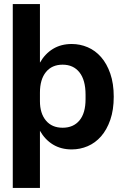

<svg xmlns="http://www.w3.org/2000/svg" viewBox="-20 -727 610 947"><path d="M43 -707H177V-418Q202 -462 241.5 -486Q281 -510 334 -510Q375 -510 412.5 -494Q450 -478 478.5 -445.5Q507 -413 524 -364Q541 -315 541 -250Q541 -185 524 -136Q507 -87 478.5 -54.5Q450 -22 412.5 -6Q375 10 334 10Q281 10 241.5 -14Q202 -38 177 -82V200H43ZM177 -228Q177 -168 206.5 -132.5Q236 -97 289 -97Q342 -97 372 -133Q402 -169 402 -238V-260Q402 -332 372 -370Q342 -408 289 -408Q236 -408 206.5 -371.5Q177 -335 177 -270Z"/></svg>

Font: CyStack Display
Style: Bold
Weight: 700
Designer: Weizhong Zhang
Foundry: 本地遙控
Version: Version 1.000;Glyphs 3.1.2 (3151)